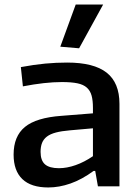

<svg xmlns="http://www.w3.org/2000/svg" viewBox="-20 -822 618 847"><path d="M193 5Q117 5 78.5 -32Q40 -69 40 -140Q40 -221 90 -262Q140 -303 251 -311L390 -322V-346Q390 -379 384 -400.5Q378 -422 363 -435.5Q348 -449 321.5 -454.5Q295 -460 253 -460Q179 -460 81 -441L72 -526Q131 -537 179.5 -541.5Q228 -546 276 -546Q394 -546 450.5 -501.5Q507 -457 507 -364V0H412L400 -68H393Q341 -30 291 -12.5Q241 5 193 5ZM240 -80Q275 -80 313.5 -93.5Q352 -107 390 -133V-256L288 -247Q252 -244 227 -237.5Q202 -231 187 -219.5Q172 -208 165.5 -191.5Q159 -175 159 -152Q159 -114 178.5 -97Q198 -80 240 -80ZM246 -616 314 -802H435L329 -609Z"/></svg>

Font: Encode Sans Wide
Style: Medium
Weight: 500
Designer: Pablo Impallari, Andres Torresi
Foundry: Pablo Impallari, Andres Torresi
Version: Version 1.000; ttfautohint (v1.00) -l 8 -r 50 -G 200 -x 14 -